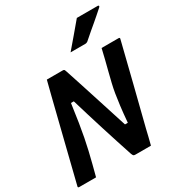

<svg xmlns="http://www.w3.org/2000/svg" viewBox="-227 -1088 1144 1230"><g transform="rotate(-30 345.0 -473.0)"><path d="M122 0H-2Q-14 0 -10 -11Q26 -157 62.5 -303Q99 -449 135 -594Q142 -620 148.5 -647Q155 -674 162 -700H279Q288 -700 290.5 -697Q293 -694 298 -679Q315 -628 339.5 -552Q364 -476 393 -385.5Q422 -295 452 -201H473Q479 -271 485 -319.5Q491 -368 497 -404Q503 -440 511 -473Q519 -506 529 -546Q539 -584 548.5 -622.5Q558 -661 567 -700H692Q704 -700 700 -689Q664 -544 628 -399.5Q592 -255 555 -110Q549 -83 542 -55.5Q535 -28 528 0H414Q404 0 400 -3Q396 -6 391 -19Q315 -248 242 -493H221Q210 -413 201 -356.5Q192 -300 183.5 -256.5Q175 -213 165 -170Q155 -127 144 -84.5Q133 -42 122 0ZM526 -946H681Q687 -946 688 -941.5Q689 -937 683 -932Q659 -911 641 -895Q623 -879 605 -864Q587 -849 564 -829.5Q541 -810 508 -781Q505 -779 500.5 -777Q496 -775 490 -775H381Q419 -820 453.5 -860Q488 -900 526 -946Z"/></g></svg>

Font: Recursive Sn Lnr St
Style: Bold Italic
Weight: 700
Italic angle: -15°
Version: Version 1.079;hotconv 1.0.112;makeotfexe 2.5.65598; ttfautoh